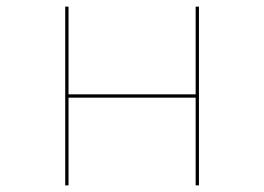

<svg xmlns="http://www.w3.org/2000/svg" viewBox="-20 -650 799 580"><path d="M177 -90V-630H187V-365H571V-630H581V-90H571V-355H187V-90Z"/></svg>

Font: Bungee Hairline
Style: Regular
Weight: 400
Designer: David Jonathan Ross
Foundry: David Jonathan Ross
Version: Version 1.000;PS 1.0;hotconv 1.0.72;makeotf.lib2.5.5900